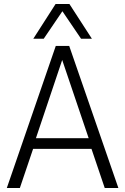

<svg xmlns="http://www.w3.org/2000/svg" viewBox="-20 -937 624 957"><path d="M14 0 258 -708H325L570 0H502L436 -195H145L79 0ZM159 -248H422L290 -638ZM146 -744 257 -917H326L438 -744H384L291 -881L198 -744Z"/></svg>

Font: Georama ExtraCondensed Thin Light
Style: Regular
Weight: 300
Version: Version 1.001